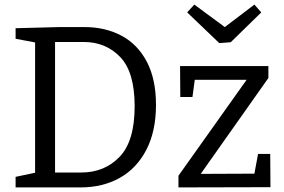

<svg xmlns="http://www.w3.org/2000/svg" viewBox="-20 -817 1240 837"><path d="M348 -699Q439 -699 509.5 -661.5Q580 -624 620 -548Q660 -472 660 -360Q660 -245 618 -164Q576 -83 502 -41.5Q428 0 331 0H48V-46L133 -64V-632L48 -648V-694L239 -699ZM335 -65Q435 -65 501 -133Q567 -201 567 -354Q567 -503 504 -568.5Q441 -634 345 -634H220V-65ZM1105 -146H1158L1159 -1L758 0V-51L1055 -469H829L819 -394H766L765 -529H1150V-477L855 -59L1089 -60ZM960 -699 1089 -797 1119 -763 986 -633 936 -629 796 -763 827 -797Z"/></svg>

Font: Bitter Pro
Style: Regular
Weight: 400
Designer: Sol Matas, and Bitter project Authors
Foundry: Sol Matas
Version: Version 1.010